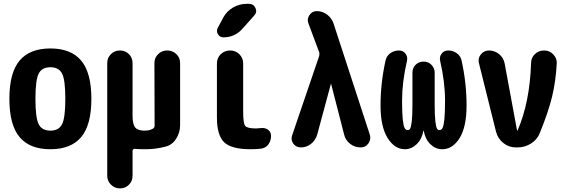

<svg xmlns="http://www.w3.org/2000/svg" viewBox="-20 -790 3040 1029"><path d="M187.5 -124Q205.1 -89.8 250 -89.8Q294.9 -89.8 312.5 -124Q330.1 -158.2 330.1 -260.3Q330.1 -362.3 312.5 -396Q294.9 -429.7 250 -429.7Q205.1 -429.7 187.5 -396Q169.9 -362.3 169.9 -260.3Q169.9 -158.2 187.5 -124ZM85 -465.3Q139.6 -530.3 250 -530.3Q360.4 -530.3 415 -465.3Q469.7 -400.4 469.7 -260.3Q469.7 -120.1 415 -55.2Q360.4 9.8 250 9.8Q139.6 9.8 85 -55.2Q30.3 -120.1 30.3 -260.3Q30.3 -400.4 85 -465.3Z M876 -519.5Q905.3 -519.5 925.3 -500Q945.3 -480.5 945.3 -452.1V-120.1Q945.3 -79.1 923.8 -45.9Q902.3 -12.7 866.2 -3.9Q813.5 9.8 759.8 9.8Q718.8 9.8 702.1 7.8Q698.2 6.8 694.3 10.3Q690.4 13.7 690.4 17.6V152.3Q690.4 180.7 670.9 200.2Q651.4 219.7 623 219.7Q594.7 219.7 574.7 199.7Q554.7 179.7 554.7 152.3V-452.1Q554.7 -480.5 574.7 -500Q594.7 -519.5 623 -519.5Q651.4 -519.5 670.9 -500Q690.4 -480.5 690.4 -452.1V-169.9Q690.4 -124 704.6 -106.9Q718.8 -89.8 754.9 -89.8Q782.2 -89.8 799.8 -100.6Q808.6 -105.5 808.6 -118.2L807.6 -452.1Q807.6 -480.5 827.6 -500Q847.7 -519.5 876 -519.5Z M1377.9 -103.5Q1400.4 -106.4 1416.5 -94.7Q1432.6 -83 1432.6 -61.5Q1432.6 -35.2 1418 -15.6Q1403.3 3.9 1377.9 6.8Q1352.5 9.8 1323.2 9.8Q1220.7 9.8 1181.6 -27.3Q1142.6 -64.5 1142.6 -160.2V-450.2Q1142.6 -479.5 1163.1 -499.5Q1183.6 -519.5 1213.4 -519.5Q1243.2 -519.5 1263.2 -499Q1283.2 -478.5 1283.2 -450.2V-190.4Q1283.2 -129.9 1293.9 -115.7Q1304.7 -101.6 1352.5 -101.6Q1360.4 -101.6 1377.9 -103.5ZM1177.7 -589.8Q1158.2 -589.8 1147.9 -606.9Q1137.7 -624 1147.5 -641.6L1176.8 -696.3Q1195.3 -730.5 1229.5 -750Q1263.7 -769.5 1302.7 -769.5H1313.5Q1338.9 -769.5 1349.1 -747.1Q1359.4 -724.6 1341.8 -706.1L1278.3 -634.8Q1237.3 -589.8 1177.7 -589.8Z M1767.6 -664.1 1961.9 -68.4Q1969.7 -43 1954.6 -21.5Q1939.5 0 1913.1 0Q1880.9 0 1856 -19.5Q1831.1 -39.1 1824.2 -69.3L1754.9 -338.9Q1754.9 -339.8 1753.9 -339.8Q1752.9 -339.8 1752.9 -338.9L1679.7 -67.4Q1670.9 -38.1 1647 -19Q1623 0 1592.8 0Q1566.4 0 1551.8 -20.5Q1537.1 -41 1545.9 -65.4L1690.4 -489.3Q1693.4 -502 1690.4 -510.7L1632.8 -665Q1624 -688.5 1638.7 -709.5Q1653.3 -730.5 1677.7 -730.5Q1708 -730.5 1732.9 -711.9Q1757.8 -693.4 1767.6 -664.1Z M2381.8 -519.5Q2408.2 -519.5 2428.7 -504.4Q2449.2 -489.3 2454.1 -463.9Q2480.5 -344.7 2480.5 -224.6Q2480.5 -110.4 2443.4 -50.3Q2406.2 9.8 2349.6 9.8Q2314.5 9.8 2286.6 -17.1Q2258.8 -43.9 2251 -88.9Q2251 -89.8 2250 -89.8Q2249 -89.8 2249 -88.9Q2241.2 -43.9 2212.9 -17.1Q2184.6 9.8 2150.4 9.8Q2094.7 9.8 2057.1 -50.8Q2019.5 -111.3 2019.5 -224.6Q2019.5 -344.7 2045.9 -463.9Q2050.8 -489.3 2071.3 -504.4Q2091.8 -519.5 2118.2 -519.5Q2140.6 -519.5 2153.3 -502.4Q2166 -485.4 2161.1 -463.9Q2134.8 -349.6 2134.8 -250Q2134.8 -183.6 2138.7 -148.4Q2142.6 -113.3 2148.9 -103Q2155.3 -92.8 2165 -92.8Q2173.8 -92.8 2178.7 -102.1Q2183.6 -111.3 2187 -141.6Q2190.4 -171.9 2190.4 -230.5V-400.4Q2190.4 -425.8 2207.5 -442.9Q2224.6 -460 2250 -460Q2275.4 -460 2292.5 -442.4Q2309.6 -424.8 2309.6 -400.4V-230.5Q2309.6 -172.9 2313 -142.1Q2316.4 -111.3 2321.3 -102.1Q2326.2 -92.8 2335 -92.8Q2344.7 -92.8 2351.1 -103Q2357.4 -113.3 2361.3 -148.4Q2365.2 -183.6 2365.2 -250Q2365.2 -349.6 2338.9 -463.9Q2334 -485.4 2346.7 -502.4Q2359.4 -519.5 2381.8 -519.5Z M2896.5 -519.5Q2924.8 -519.5 2944.8 -499Q2964.8 -478.5 2963.9 -451.2Q2959 -356.4 2939 -272.9Q2918.9 -189.5 2873 -77.1Q2859.4 -42 2826.2 -21Q2793 0 2754.9 0H2745.1Q2707 0 2677.7 -23.4Q2648.4 -46.9 2638.7 -83L2546.9 -451.2Q2540 -477.5 2557.1 -498.5Q2574.2 -519.5 2600.6 -519.5Q2630.9 -519.5 2654.8 -500Q2678.7 -480.5 2684.6 -450.2L2751 -90.8Q2751 -89.8 2752 -89.8Q2753.9 -89.8 2753.9 -90.8Q2819.3 -241.2 2826.2 -451.2Q2826.2 -480.5 2846.7 -500Q2867.2 -519.5 2896.5 -519.5Z"/></svg>

Font: Rounded-X Mgen+ 1mn bold
Style: Bold
Weight: 700
Designer: [Source Han Sans]
Ryoko NISHIZUKA  (kana & ideographs); Paul D. Hunt (Latin, Greek & Cyrillic); Wenlong ZHANG  (bopomofo
Version: Version 1.059.20150602